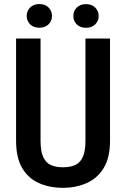

<svg xmlns="http://www.w3.org/2000/svg" viewBox="-20 -897 607 927"><path d="M392.6 -710.9H511.2V-217.3Q511.2 -135.7 480.7 -85.9Q450.2 -36.1 398.7 -13.2Q347.2 9.8 284.2 9.8Q218.8 9.8 167.5 -13.2Q116.2 -36.1 86.9 -85.9Q57.6 -135.7 57.6 -217.3V-710.9H175.8V-217.3Q175.8 -166.5 188.7 -138.7Q201.7 -110.8 225.8 -100.1Q250 -89.4 284.2 -89.4Q318.4 -89.4 342.5 -100.1Q366.7 -110.8 379.6 -138.7Q392.6 -166.5 392.6 -217.3ZM108.9 -819.8Q108.9 -844.2 125.5 -860.8Q142.1 -877.4 169.9 -877.4Q197.8 -877.4 214.4 -860.8Q231 -844.2 231 -819.8Q231 -795.9 214.4 -779.5Q197.8 -763.2 169.9 -763.2Q142.1 -763.2 125.5 -779.5Q108.9 -795.9 108.9 -819.8ZM334 -819.3Q334 -843.8 350.6 -860.4Q367.2 -877 395 -877Q422.9 -877 439.7 -860.4Q456.5 -843.8 456.5 -819.3Q456.5 -795.9 439.7 -779.3Q422.9 -762.7 395 -762.7Q367.2 -762.7 350.6 -779.3Q334 -795.9 334 -819.3Z"/></svg>

Font: Roboto Condensed Medium
Style: Regular
Weight: 500
Designer: Christian Robertson
Foundry: Google
Version: Version 3.0